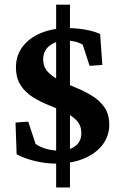

<svg xmlns="http://www.w3.org/2000/svg" viewBox="-20 -707 526 840"><path d="M225.6 113.3V-686.5H286.1V113.3ZM223.6 8.8Q181.6 8.8 133.8 -2.4Q85.9 -13.7 52.7 -32.2L47.9 -170.9L103.5 -174.8L135.7 -77.1Q157.2 -62.5 184.6 -55.2Q211.9 -47.9 237.3 -47.9Q283.2 -47.9 309.6 -67.9Q335.9 -87.9 335.9 -124Q335.9 -158.2 315.4 -179.7Q294.9 -201.2 262.2 -216.8Q229.5 -232.4 192.9 -247.1Q156.2 -261.7 123.5 -282.2Q90.8 -302.7 70.3 -334Q49.8 -365.2 49.8 -413.1Q49.8 -463.9 78.6 -502.4Q107.4 -541 159.2 -562.5Q210.9 -584 279.3 -584Q302.7 -584 328.1 -581.1Q353.5 -578.1 377 -572.3Q400.4 -566.4 418 -558.6L427.7 -422.9L372.1 -418.9L341.8 -511.7Q324.2 -521.5 306.6 -525.4Q289.1 -529.3 269.5 -529.3Q225.6 -529.3 197.3 -507.3Q168.9 -485.4 168.9 -447.3Q168.9 -414.1 189.9 -392.1Q210.9 -370.1 243.7 -354Q276.4 -337.9 313.5 -322.8Q350.6 -307.6 383.3 -287.6Q416 -267.6 437 -237.3Q458 -207 458 -161.1Q458 -112.3 428.7 -73.7Q399.4 -35.2 346.7 -13.2Q293.9 8.8 223.6 8.8Z"/></svg>

Font: Crimson Pro ExtraLight SemiBold
Style: Regular
Weight: 600
Version: Version 1.002